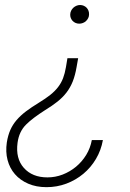

<svg xmlns="http://www.w3.org/2000/svg" viewBox="-20 -573 528 782"><path d="M7.8 7.1Q12.4 -21.7 22 -43.5Q31.6 -65.3 47.6 -84Q63.6 -102.6 85.9 -119.5Q108.3 -136.4 138.5 -154.8Q165.8 -171.5 184.8 -186.6Q203.8 -201.7 216.6 -218.4Q229.4 -235.1 236.9 -254.6Q244.3 -274.1 248.6 -299.7L254.6 -335.9H298.3L291.9 -299.7Q286.2 -266.3 276.3 -241.3Q266.3 -216.3 250.9 -196.2Q235.4 -176.1 214 -159.1Q192.5 -142 163.4 -124.3Q138.5 -108.3 119.1 -93.8Q99.8 -79.2 85.9 -65.3Q57.5 -36.9 51.5 8.5Q43 72.4 77.1 110.8Q111.5 149.5 173.3 149.5Q205.3 149.5 235.1 138Q264.9 126.4 289.4 106.2Q313.9 85.9 331 58.1Q348 30.2 354 -2.5H399.1Q391.7 39.1 370.9 74.2Q350.1 109.4 319.4 134.9Q288.7 160.5 250.4 174.9Q212 189.3 169.4 189.3Q127.5 189.3 94.8 175.1Q62.1 160.9 40.8 136.4Q19.5 111.9 10.8 78.7Q2.1 45.5 7.8 7.1ZM266 -514.2Q266.3 -522.4 269.7 -529.3Q273.1 -536.2 278.6 -541.4Q284.1 -546.5 291.2 -549.5Q298.3 -552.6 306.1 -552.6Q314.3 -552.6 321.2 -549.5Q328.1 -546.5 332.9 -541.4Q337.7 -536.2 340.4 -529.3Q343 -522.4 342.7 -514.2Q342.7 -506.4 339.3 -499.5Q335.9 -492.5 330.4 -487.4Q324.9 -482.2 317.6 -479.4Q310.4 -476.6 302.6 -476.6Q294.7 -476.6 287.8 -479.6Q280.9 -482.6 275.9 -487.7Q271 -492.9 268.3 -499.8Q265.6 -506.7 266 -514.2Z"/></svg>

Font: Inter P Extra Light
Style: Italic
Weight: 200
Italic angle: 9.39999°
Designer: Rasmus Andersson
Foundry: rsms
Version: Version 3.018;git-588b23468